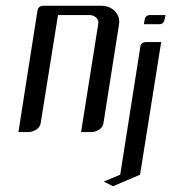

<svg xmlns="http://www.w3.org/2000/svg" viewBox="-20 -458 594 666"><path d="M339.8 171.9 397 147.9 466.8 -295.9Q469.7 -312 486.8 -312H539.1L465.8 147.9L372.1 188ZM479 -374 481.9 -390.1Q484.9 -405.8 501 -405.8H554.2L550.8 -390.1Q547.9 -374 532.2 -374ZM43.9 0 109.9 -420.9Q112.8 -438 130.9 -438H331.1Q360.4 -438 378.9 -418.9Q393.6 -403.3 393.6 -383.8Q393.6 -377.9 393.1 -375L338.9 -30.8Q336.4 -16.1 324.2 -8.8Q311 0 297.9 0H261.2L320.8 -375Q323.2 -388.2 313.5 -397Q304.2 -405.8 289.1 -405.8H181.2L121.1 -30.8Q118.7 -16.6 106 -8.8Q92.8 0 80.1 0Z"/></svg>

Font: Hhenum
Style: Italic
Weight: 400
Designer: T. Christopher White
Version: Version 1.0